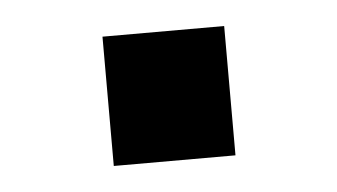

<svg xmlns="http://www.w3.org/2000/svg" viewBox="-28 -444 388 221"><g transform="rotate(-5 166.5 -333.5)"><path d="M236.8 -258.8H96.2V-408.2H236.8Z"/></g></svg>

Font: Libra Sans Modern
Style: Bold
Weight: 700
Foundry: Stefan Peev, Context Ltd
Version: Version 1.000